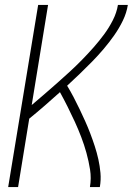

<svg xmlns="http://www.w3.org/2000/svg" viewBox="-20 -755 540 775"><path d="M13 0 134 -735H174L108 -331Q134 -353 160 -375.5Q186 -398 211.5 -420.5Q237 -443 262 -466Q287 -489 311 -513.5Q335 -538 357.5 -563.5Q380 -589 400 -616Q420 -643 435.5 -673.5Q451 -704 456 -735H496Q491 -703 476 -672Q461 -641 441 -612.5Q421 -584 398.5 -557.5Q376 -531 351.5 -506Q327 -481 302 -457Q277 -433 251 -409Q265 -386 277.5 -362Q290 -338 301.5 -314Q313 -290 324 -265.5Q335 -241 344.5 -216Q354 -191 362.5 -165Q371 -139 377 -112Q383 -85 385.5 -57Q388 -29 383 0H343Q349 -36 343.5 -70.5Q338 -105 329 -137.5Q320 -170 308 -201.5Q296 -233 282 -263.5Q268 -294 253 -324Q238 -354 222 -383Q192 -356 161 -329Q130 -302 98 -276L53 0Z"/></svg>

Font: Iosevka Term Curly XLt Obl
Style: Regular
Weight: 200
Italic angle: -9°
Designer: Belleve Invis
Foundry: Belleve Invis
Version: Version 32.3.0